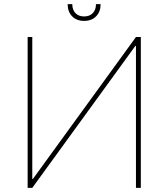

<svg xmlns="http://www.w3.org/2000/svg" viewBox="-20 -906 812 926"><path d="M113.3 -727.5H135.7V-43H138.7L635.7 -727.5H659.2V0H635.7V-684.6H632.8L135.7 0H113.3ZM385.7 -805.2Q349.6 -805.2 327.9 -827.4Q306.2 -849.6 306.2 -886.2H328.6Q328.6 -858.9 343.8 -842.8Q358.9 -826.7 385.7 -826.7Q412.6 -826.7 427.7 -842.8Q442.9 -858.9 442.9 -886.2H465.3Q465.3 -849.6 443.6 -827.4Q421.9 -805.2 385.7 -805.2Z"/></svg>

Font: Inter Tight Thin
Style: Regular
Weight: 250
Designer: Rasmus Andersson
Foundry: rsms
Version: Version 3.004